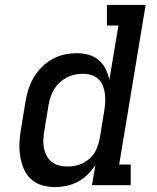

<svg xmlns="http://www.w3.org/2000/svg" viewBox="-20 -755 640 783"><path d="M204 8Q175 8 149.5 0Q124 -8 105 -26Q86 -44 76 -69Q66 -94 62 -120.5Q58 -147 59.5 -175Q61 -203 66 -231L84 -341Q88 -366 96 -391Q104 -416 117.5 -439Q131 -462 150.5 -481.5Q170 -501 193.5 -514Q217 -527 242.5 -532.5Q268 -538 294 -538Q319 -538 342 -531.5Q365 -525 382.5 -510Q400 -495 410.5 -474Q421 -453 426 -430L463 -651H416V-735H574L466 -84H513V0H355L369 -82Q355 -61 337 -43Q319 -25 297 -13.5Q275 -2 251 3Q227 8 204 8ZM255 -76Q271 -76 286.5 -79Q302 -82 316.5 -89Q331 -96 344 -107Q357 -118 365.5 -132Q374 -146 379 -161Q384 -176 387 -192L405 -302Q408 -320 409 -337.5Q410 -355 408 -372Q406 -389 399.5 -405Q393 -421 381 -432.5Q369 -444 352.5 -449Q336 -454 318 -454Q301 -454 284.5 -450.5Q268 -447 252.5 -439Q237 -431 223.5 -418.5Q210 -406 201 -391Q192 -376 186.5 -360Q181 -344 178 -327L160 -217Q157 -200 156.5 -182.5Q156 -165 159.5 -149Q163 -133 171 -118.5Q179 -104 192 -94Q205 -84 221.5 -80Q238 -76 255 -76Q255 -76 255 -76Q255 -76 255 -76Z"/></svg>

Font: Iosevka Slab MdExObl
Style: Regular
Weight: 500
Width: 7
Italic angle: -9°
Monospace: yes
Designer: Belleve Invis
Foundry: Belleve Invis
Version: Version 11.1.1; ttfautohint (v1.8.3)